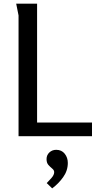

<svg xmlns="http://www.w3.org/2000/svg" viewBox="-20 -749 554 1056"><path d="M69 -729H184V-75H486V0H82V-664ZM289 75Q319 75 336 96.5Q353 118 353 147Q353 190 327 226Q301 262 267 287L237 258Q248 247 263 230Q278 213 278 198Q278 187 267.5 178.5Q257 170 246.5 158.5Q236 147 236 126Q236 104 251.5 89.5Q267 75 289 75Z"/></svg>

Font: Rosario Medium
Style: Regular
Weight: 500
Version: Version 1.201